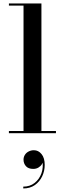

<svg xmlns="http://www.w3.org/2000/svg" viewBox="-20 -770 374 1110"><path d="M219.5 -750V-12.5H303.5V0H31.5V-12.5H116V-737.5H31.5V-750ZM114.5 319.5V309Q153 309 180.2 287.5Q207.5 266 219.8 231.2Q232 196.5 224.5 156.5H228Q229.5 167.5 222.2 179.2Q215 191 202 198.8Q189 206.5 172.5 206.5Q144 206.5 130 190.8Q116 175 116 153Q116 138 123.8 125.5Q131.5 113 145.5 105.8Q159.5 98.5 176 98.5Q202 98.5 220.2 120.8Q238.5 143 238.5 183.5Q238.5 218 224 249Q209.5 280 181.8 299.8Q154 319.5 114.5 319.5Z"/></svg>

Font: Bodoni Moda 18pt Medium
Style: Regular
Weight: 500
Designer: Owen Earl
Foundry: indestructible type
Version: Version 2.004